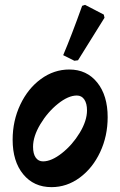

<svg xmlns="http://www.w3.org/2000/svg" viewBox="-20 -758 495 790"><path d="M32 -183Q32 -261 63.5 -327.5Q95 -394 148.5 -433Q202 -472 265 -472Q337 -472 380 -418.5Q423 -365 423 -276Q423 -198 392 -132Q361 -66 308 -27Q255 12 192 12Q119 12 75.5 -41Q32 -94 32 -183ZM338 -304Q338 -332 327 -348.5Q316 -365 296 -365Q261 -365 218.5 -331Q176 -297 146 -247Q116 -197 116 -154Q116 -125 127 -109.5Q138 -94 157 -94Q192 -94 235 -128Q278 -162 308 -211.5Q338 -261 338 -304ZM301 -510 286 -508 240 -531Q274 -611 318 -734L330 -738L407 -698L410 -685Z"/></svg>

Font: Alegreya
Style: Bold Italic
Weight: 700
Italic angle: -7°
Designer: Juan Pablo del Peral
Foundry: Huerta Tipografica
Version: Version 2.007; ttfautohint (v1.6)